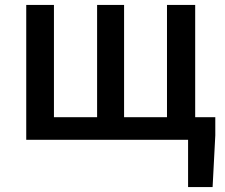

<svg xmlns="http://www.w3.org/2000/svg" viewBox="-20 -570 917 783"><path d="M87 0H747V193H847L858 -18V-92H776V-550H661V-92H486V-550H376V-92H200V-550H87Z"/></svg>

Font: Noto Sans JP Medium
Style: Regular
Weight: 500
Designer: Ryoko NISHIZUKA  (kana, bopomofo & ideographs); Paul D. Hunt (Latin, Greek & Cyrillic); Sandoll Communications , Soo-you
Foundry: Adobe
Version: Version 2.002;hotconv 1.0.116;makeotfexe 2.5.65601